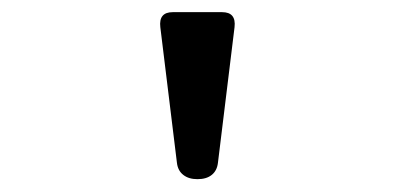

<svg xmlns="http://www.w3.org/2000/svg" viewBox="-20 -610 640 311"><path d="M339.8 -590.3Q362.8 -590.3 359.9 -565.9L333 -346.2Q331.5 -333.5 323 -326.7Q314.5 -319.8 299.8 -319.8Q285.6 -319.8 276.9 -326.7Q268.1 -333.5 266.6 -346.2L239.7 -565.9Q236.8 -590.3 259.8 -590.3Z"/></svg>

Font: Courier Prime
Style: Regular
Weight: 400
Designer: Alan Dague-Greene
Foundry: Quote-Unquote Apps
Version: Version 1.203